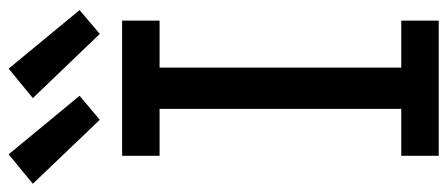

<svg xmlns="http://www.w3.org/2000/svg" viewBox="-361 -739 1062 456"><g transform="rotate(-90 170.0 -511.0)"><path d="M28 -663V-752H349V-663H237.5V-89H349V0H28V-89H139.5V-663ZM235 -1021.5 165 -964 317.5 -805 374 -853ZM31.5 -1021.5 -38.5 -964 113.5 -805 170.5 -853Z"/></g></svg>

Font: Hepta Slab ExtraLight Medium
Style: Regular
Weight: 500
Version: Version 1.100